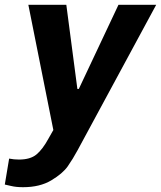

<svg xmlns="http://www.w3.org/2000/svg" viewBox="-22 -549 670 799"><path d="M74 230Q45 230 24.5 225Q4 220 -2 219L16 111Q36 115 57 115Q104 115 129.5 94Q155 73 179 29L200 -8L96 -529H254L300 -179H306L471 -529H628L301 76Q281 113 260 143Q239 173 191.5 201.5Q144 230 74 230Z"/></svg>

Font: Be Vietnam ExtraBold
Style: Italic
Weight: 800
Italic angle: -9.778°
Designer: Gabriel Lam
Foundry: TypeRant
Version: Version 3.000